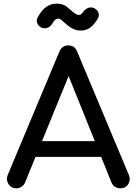

<svg xmlns="http://www.w3.org/2000/svg" viewBox="-20 -1029 743 1049"><path d="M69 0Q41 0 26 -24Q11 -48 23 -75L304 -746Q319 -781 353 -781Q389 -781 402 -746L684 -73Q695 -45 680.5 -22.5Q666 0 637 0Q622 0 608.5 -8.5Q595 -17 589 -32L341 -648H369L117 -32Q110 -16 96.5 -8Q83 0 69 0ZM122 -172 162 -258H554L594 -172ZM422 -862Q396 -862 375 -873.5Q354 -885 335 -903Q323 -914 315 -920.5Q307 -927 297 -927Q287 -927 280 -919.5Q273 -912 265 -899Q256 -884 240 -877.5Q224 -871 207 -878Q190 -886 183.5 -902.5Q177 -919 187 -936Q208 -974 233 -991.5Q258 -1009 289 -1009Q324 -1009 344 -992.5Q364 -976 377 -965Q389 -955 396.5 -951Q404 -947 411 -947Q422 -947 433 -962Q444 -978 460 -985Q476 -992 493 -985Q512 -976 518 -959Q524 -942 513 -925Q493 -892 471 -877Q449 -862 422 -862Z"/></svg>

Font: Comfortaa
Style: Bold
Weight: 700
Designer: Johan Aakerlund
Foundry: Johan Aakerlund
Version: Version 3.104; ttfautohint (v1.8.1.43-b0c9)